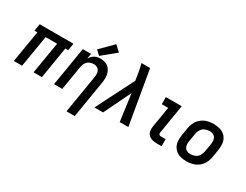

<svg xmlns="http://www.w3.org/2000/svg" viewBox="-90 -1425 2917 2276"><g transform="rotate(30 1368.0 -287.5)"><path d="M40 0H153L225 -433H382L310 0H424L495 -433H534L550 -530H88L72 -433H112Z M879 205H992L1075 -299Q1081 -334 1081 -369Q1081 -404 1070.5 -435.5Q1060 -467 1038 -491.5Q1016 -516 984 -527Q952 -538 917 -538Q891 -538 864 -530.5Q837 -523 815.5 -503.5Q794 -484 779 -460L791 -530H678L590 0H703L759 -338Q764 -366 780.5 -392Q797 -418 825 -430Q853 -442 881 -442Q905 -442 925 -432.5Q945 -423 955.5 -403.5Q966 -384 967 -361Q968 -338 965 -315ZM885 -557 1069 -708 993 -780 826 -612Z M1143 0H1261L1439 -369L1489 0H1607L1481 -735H1363Q1373 -699 1380 -662Q1387 -625 1393 -588L1404 -516L1365 -439L1213 -139Z M1995 0H2062V-97H1995Q1985 -97 1977 -101.5Q1969 -106 1967 -115.5Q1965 -125 1967 -135L2032 -530H1815V-433H1903L1856 -151Q1851 -119 1856 -88.5Q1861 -58 1882.5 -37Q1904 -16 1933.5 -8Q1963 0 1995 0Z M2403 8Q2436 8 2470 1.5Q2504 -5 2535.5 -21.5Q2567 -38 2591.5 -65Q2616 -92 2629.5 -124Q2643 -156 2649 -189L2667 -299Q2673 -337 2671 -375Q2669 -413 2653 -445.5Q2637 -478 2608 -499.5Q2579 -521 2542.5 -529.5Q2506 -538 2468 -538Q2435 -538 2401 -532Q2367 -526 2335.5 -509Q2304 -492 2279.5 -465.5Q2255 -439 2241.5 -406.5Q2228 -374 2222 -341L2204 -231Q2198 -193 2200 -155Q2202 -117 2218.5 -85Q2235 -53 2263.5 -31Q2292 -9 2328.5 -0.5Q2365 8 2403 8ZM2405 -89Q2381 -89 2359.5 -97.5Q2338 -106 2326 -125Q2314 -144 2312.5 -167.5Q2311 -191 2315 -215L2333 -325Q2338 -356 2355.5 -385Q2373 -414 2404 -427.5Q2435 -441 2466 -441Q2490 -441 2511.5 -432.5Q2533 -424 2545 -405Q2557 -386 2559 -362.5Q2561 -339 2557 -315L2538 -205Q2533 -174 2515.5 -145Q2498 -116 2467 -102.5Q2436 -89 2405 -89Z"/></g></svg>

Font: Iosevka Sparkle SmBdObl
Style: Regular
Weight: 600
Italic angle: -9°
Designer: Belleve Invis
Foundry: Belleve Invis
Version: Version 4.5.0; ttfautohint (v1.8.3)